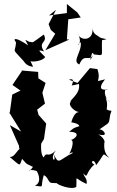

<svg xmlns="http://www.w3.org/2000/svg" viewBox="-20 -902 585 956"><path d="M263 10C265 18 339 46 360 28C364 -35 346 -15 411 14C416 -13 399 -19 395 -39C420 -9 403 -42 450 -83C424 -93 447 -118 459 -80C509 -144 484 -141 522 -117C526 -120 490 -132 501 -202C498 -176 513 -209 469 -233C529 -216 492 -263 474 -257C530 -298 520 -278 529 -332C542 -364 531 -342 511 -358C523 -418 480 -437 529 -393C494 -417 497 -467 516 -457C490 -452 463 -457 503 -507C438 -492 488 -493 465 -558L428 -563L366 -489L324 -505C324 -505 354 -519 339 -481C337 -477 328 -473 373 -484C383 -434 322 -402 332 -394C316 -380 351 -347 370 -345C380 -338 354 -360 335 -293C403 -282 354 -257 396 -280C332 -262 347 -261 324 -246C393 -245 350 -206 331 -205C353 -209 338 -149 316 -124C330 -149 344 -141 344 -141C266 -103 275 -76 243 -143C271 -80 219 -109 259 -153C212 -110 216 -153 197 -118C174 -143 192 -219 181 -180L199 -210L210 -287L172 -330L165 -356L204 -386L191 -440L207 -489L171 -512L170 -544L87 -551L92 -553L42 -479L82 -451L41 -431L28 -336L23 -347L85 -247L29 -279L75 -175C71 -157 92 -151 90 -171C61 -153 53 -117 28 -121C84 -74 76 -72 90 -111C119 -79 103 -92 144 -71C121 -33 108 -67 162 -51C164 -50 195 3 154 23C206 28 178 36 198 -30C222 -20 219 10 240 9ZM259 -853 222 -782 233 -753 255 -734 206 -652 325 -705 313 -706 320 -806 382 -815 365 -840 313 -882V-837L224 -825ZM129 -603C118 -591 187 -592 205 -618C176 -649 161 -657 199 -646C166 -698 221 -686 198 -730C129 -681 152 -692 125 -694C100 -706 103 -712 120 -676C56 -720 42 -711 60 -691C55 -630 34 -670 105 -590C84 -634 95 -571 145 -570ZM429 -602C437 -634 437 -647 448 -631C502 -625 484 -617 488 -702C537 -710 485 -706 473 -719C460 -730 443 -730 440 -766C450 -696 378 -696 367 -735C399 -678 347 -664 382 -692C389 -643 336 -597 375 -581C401 -643 422 -587 448 -634Z"/></svg>

Font: Asimov Aggro
Style: Medium
Weight: 500
Designer: Google
Version: Version 2.000980; 2014